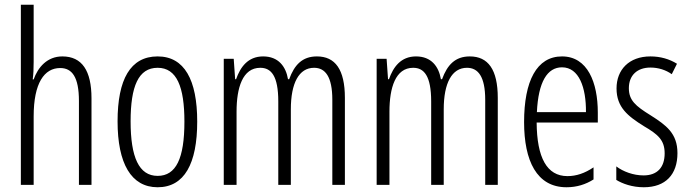

<svg xmlns="http://www.w3.org/2000/svg" viewBox="-20 -780 2911 810"><path d="M122 -519V-760H68V0H122V-289C122 -430 167 -493 234 -493C284 -493 313 -455 313 -354V0H366V-365C366 -482 326 -542 243 -542C179 -542 140 -496 122 -445H118C121 -468 122 -489 122 -519Z M812 -267C812 -443 758 -542 645 -542C530 -542 476 -445 476 -268C476 -91 533 10 645 10C758 10 812 -90 812 -267ZM531 -268C531 -416 564 -494 645 -494C726 -494 758 -413 758 -267C758 -112 723 -38 645 -38C566 -38 531 -117 531 -268Z M1317 -542C1255 -542 1222 -506 1200 -446H1195C1186 -499 1155 -542 1090 -542C1026 -542 994 -497 976 -446H972L966 -532H924V0H978V-309C978 -409 1003 -494 1078 -494C1124 -494 1154 -460 1154 -352V0H1207V-319C1207 -429 1241 -494 1305 -494C1352 -494 1382 -457 1382 -359V0H1435V-367C1435 -487 1394 -542 1317 -542Z M1962 -542C1900 -542 1867 -506 1845 -446H1840C1831 -499 1800 -542 1735 -542C1671 -542 1639 -497 1621 -446H1617L1611 -532H1569V0H1623V-309C1623 -409 1648 -494 1723 -494C1769 -494 1799 -460 1799 -352V0H1852V-319C1852 -429 1886 -494 1950 -494C1997 -494 2027 -457 2027 -359V0H2080V-367C2080 -487 2039 -542 1962 -542Z M2351 -542C2244 -542 2191 -438 2191 -265C2191 -102 2244 10 2370 10C2413 10 2451 -2 2484 -23V-74C2447 -49 2411 -37 2374 -37C2287 -37 2245 -115 2244 -263H2502V-305C2502 -432 2459 -542 2351 -542ZM2351 -496C2423 -496 2453 -410 2452 -307H2245C2251 -435 2289 -496 2351 -496Z M2838 -134C2838 -218 2790 -252 2724 -294C2661 -333 2633 -357 2633 -408C2633 -463 2669 -495 2724 -495C2757 -495 2789 -485 2814 -467L2836 -511C2804 -531 2766 -542 2724 -542C2633 -542 2581 -485 2581 -407C2581 -327 2629 -290 2696 -248C2756 -213 2784 -189 2784 -133C2784 -74 2753 -40 2695 -40C2652 -40 2609 -56 2580 -78V-21C2606 -5 2647 10 2696 10C2788 10 2838 -44 2838 -134Z"/></svg>

Font: Noto Sans Lao Looped ExtraCondensed Light
Style: Regular
Weight: 300
Width: 2
Designer: Mark Frömberg, Ben Mitchell
Foundry: The Fontpad Ltd
Version: Version 1.002